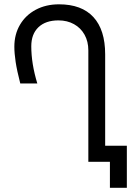

<svg xmlns="http://www.w3.org/2000/svg" viewBox="-20 -750 640 890"><path d="M251 -655.5Q191.5 -655.5 158.2 -623.8Q125 -592 125 -535.5Q125 -455 153 -363H74Q58.5 -423 52.5 -463Q46.5 -503 46.5 -533.5Q46.5 -591 72.8 -635.5Q99 -680 146 -705Q193 -730 253.5 -730Q358.5 -730 413 -670.8Q467.5 -611.5 467.5 -498V-74.5H568V120.5H489.5V0H389.5V-516.5Q389.5 -557.5 372 -589Q354.5 -620.5 323 -638Q291.5 -655.5 251 -655.5Z"/></svg>

Font: JuliaMono
Style: Regular
Weight: 400
Monospace: yes
Designer: cormullion
Foundry: corm
Version: Version 0.055; ttfautohint (v1.8.4)